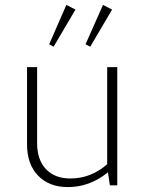

<svg xmlns="http://www.w3.org/2000/svg" viewBox="-20 -754 596 781"><path d="M347 -564 328 -574 399 -734 436 -715ZM198 -564 180 -574 250 -734 287 -715ZM256 7Q180 7 135 -39.5Q90 -86 90 -166V-481H131V-171Q131 -104 167 -66Q203 -28 266 -28Q350 -28 416 -86V-481H457V0H427L419 -53Q345 7 256 7Z"/></svg>

Font: Cantarell Light
Style: Regular
Weight: 300
Designer: Dave Crossland, Nikolaus Waxweiler, Florian Fecher, Jacques Le Bailly, Eben Sorkin, Alexei Vanyashin, Alexios Zavras, Em
Version: Version 0.303